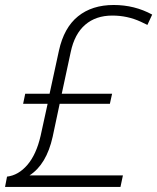

<svg xmlns="http://www.w3.org/2000/svg" viewBox="-22 -742 624 762"><path d="M429.2 -722.2Q512.2 -722.2 582 -684.1L563 -643.1L536.6 -655.8Q483.9 -680.2 423.8 -680.2Q358.4 -680.2 316.2 -643.8Q273.9 -607.4 258.8 -536.1L223.1 -370.1H422.9L414.1 -330.1H214.8L187 -199.2Q162.6 -89.4 95.2 -45.9H465.8L456.1 0H-2L5.9 -41Q51.3 -46.4 86.7 -87.6Q122.1 -128.9 139.2 -203.1L167 -330.1H69.8L78.1 -370.1H174.8L211.9 -541Q231.9 -632.3 287.6 -677.2Q343.3 -722.2 429.2 -722.2Z"/></svg>

Font: CAA NEO Sans Light
Style: Italic
Weight: 300
Italic angle: -12°
Version: Version 1.10